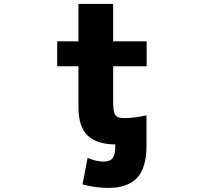

<svg xmlns="http://www.w3.org/2000/svg" viewBox="-20 -712 1040 962"><path d="M713.9 -72.3V-14.6V17.6Q713.9 129.9 666.5 179.7Q619.1 229.5 522.5 229.5Q458 229.5 393.6 211.9L418.9 79.1Q460.9 96.7 495.1 97.7Q531.2 97.7 544.4 80.6Q557.6 63.5 557.6 17.6V11.7Q463.9 10.7 418.9 -33.2Q373 -77.1 373 -175.8V-379.9H266.6V-504.9H373V-692.4H546.9V-504.9H714.8V-379.9H546.9V-202.1Q546.9 -151.4 558.1 -135.7Q569.3 -120.1 599.6 -120.1Q648.4 -120.1 713.9 -133.8Z"/></svg>

Font: GenEi Gothic M Heavy
Style: Regular
Weight: 800
Designer: o_tamon (Modified); [Source Han Sans]
Ryoko NISHIZUKA  (kana & ideographs); Paul D. Hunt (Latin, Greek & Cyrillic); Wenl
Version: Version 1.1a;Original Version 1.004